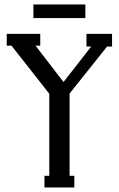

<svg xmlns="http://www.w3.org/2000/svg" viewBox="-20 -830 526 850"><path d="M127.9 -750V-810.1H357.9V-750ZM476.1 -680.2V-624H454.1L288.1 -416V-51.8H309.1V0H176.8V-51.8H198.2V-415L30.8 -627.9H9.8V-680.2H158.2V-627.9H137.2L261.2 -466.8L383.8 -624H362.8V-680.2Z"/></svg>

Font: Margherita Semibold
Style: Regular
Weight: 600
Designer: James Puckett
Foundry: Dunwich Type Founders
Version: Version 1.008;hotconv 1.0.109;makeotfexe 2.5.65596